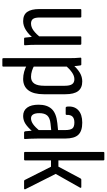

<svg xmlns="http://www.w3.org/2000/svg" viewBox="343 -1066 908 1634"><g transform="rotate(90 797.0 -249.0)"><path d="M160 8Q106 8 81.5 -26.5Q57 -61 57 -131V-478Q57 -487 65 -487H121Q129 -487 129 -478V-133Q129 -92 141.5 -75.5Q154 -59 180 -59Q211 -59 240 -80.5Q269 -102 304 -145L307 -81Q273 -39 236 -15.5Q199 8 160 8ZM309 0Q300 0 300 -9Q297 -29 295 -55Q293 -81 293 -98L289 -116V-478Q289 -487 297 -487H352Q361 -487 361 -478V-121Q361 -84 362 -57Q363 -30 365 -11Q367 0 357 0Z M652 8Q622 8 590.5 -0.5Q559 -9 537 -23L536 -88Q557 -75 583 -67Q609 -59 634 -59Q672 -59 691 -86.5Q710 -114 710 -173V-345Q710 -389 696.5 -408.5Q683 -428 654 -428Q626 -428 597 -408Q568 -388 532 -348L529 -414Q566 -455 600 -475Q634 -495 673 -495Q728 -495 755 -460Q782 -425 782 -351V-168Q782 -81 748.5 -36.5Q715 8 652 8ZM483 185Q475 185 475 176V-374Q475 -406 474 -431.5Q473 -457 471 -476Q469 -487 478 -487H528Q536 -487 537 -478Q539 -467 541 -447Q543 -427 543 -412L547 -378V176Q547 185 539 185Z M1106 0Q1100 0 1097 -11Q1096 -25 1093.5 -52.5Q1091 -80 1091 -100L1087 -117V-348Q1087 -393 1073.5 -410.5Q1060 -428 1022 -428Q955 -428 958 -364Q958 -354 950 -354H898Q888 -354 887 -369Q882 -428 918 -461.5Q954 -495 1024 -495Q1095 -495 1127 -461.5Q1159 -428 1159 -350V-120Q1159 -81 1160.5 -54Q1162 -27 1163 -11Q1165 0 1156 0ZM967 8Q921 8 896 -26Q871 -60 871 -124Q871 -195 907 -234.5Q943 -274 1028 -283L1098 -290V-232L1032 -225Q984 -220 963.5 -197.5Q943 -175 943 -129Q943 -95 954 -77Q965 -59 987 -59Q1011 -59 1036 -76Q1061 -93 1100 -139L1102 -75Q1064 -31 1033.5 -11.5Q1003 8 967 8Z M1590 -11Q1592 -7 1590.5 -3.5Q1589 0 1584 0H1521Q1513 0 1511 -7L1399 -229H1345V-9Q1345 0 1337 0H1281Q1273 0 1273 -9V-674Q1273 -683 1281 -683H1337Q1345 -683 1345 -674V-292H1398L1499 -481Q1503 -487 1509 -487H1572Q1577 -487 1578 -483.5Q1579 -480 1577 -476L1460 -269Z"/></g></svg>

Font: Sofia Sans Condensed
Style: Regular
Weight: 400
Designer: Botio Nikoltchev, Ani Petrova
Foundry: lettersoup
Version: Version 4.100